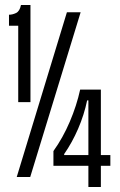

<svg xmlns="http://www.w3.org/2000/svg" viewBox="-20 -709 482 769"><path d="M53 -300V-606H16V-650Q30 -650 44.5 -657Q59 -664 64 -689H102V-300ZM47 0 248 -660H303L101 0ZM194 -45V-104Q232 -157 259.5 -221.5Q287 -286 301 -350H384V-88H422V-45H384V40H334V-45ZM237 -88H334V-307H329Q317 -249 293 -193.5Q269 -138 237 -92Z"/></svg>

Font: Bricolage Grotesque 96pt Condensed ExtraLight
Style: Regular
Weight: 200
Width: 3
Designer: Mathieu Triay
Foundry: Atelier Triay
Version: Version 1.001; ttfautohint (v1.8.4.7-5d5b);gftools[0.9.33.de